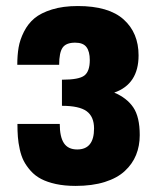

<svg xmlns="http://www.w3.org/2000/svg" viewBox="-20 -609 512 640"><path d="M231.9 10.7Q195.3 10.7 166.3 4.4Q137.2 -2 117.2 -12.5Q97.2 -22.9 82.5 -39.3Q67.9 -55.7 59.3 -72.3Q50.8 -88.9 45.9 -111.1Q41 -133.3 39.6 -152.6Q38.1 -171.9 38.1 -195.8H179.2Q179.2 -152.8 193.1 -131.8Q207 -110.8 237.3 -110.8Q293.5 -110.8 293.5 -180.7Q293.5 -220.2 268.8 -238.3Q244.1 -256.3 186.5 -256.3V-343.3Q243.2 -343.3 261.2 -357.2Q279.3 -371.1 279.3 -408.7Q279.3 -437 268.3 -451.9Q257.3 -466.8 230.5 -466.8Q200.2 -466.8 188.7 -450.2Q177.2 -433.6 177.2 -393.1H37.6Q37.6 -424.8 42 -450.7Q46.4 -476.6 59.8 -503.2Q73.2 -529.8 94.7 -547.9Q116.2 -565.9 153.1 -577.4Q189.9 -588.9 239.3 -588.9Q342.3 -588.9 392.1 -544.2Q441.9 -499.5 441.9 -424.3Q441.9 -328.6 360.8 -300.3Q402.8 -282.7 424.3 -251Q445.8 -219.2 445.8 -158.7Q445.8 -122.6 433.6 -92.5Q421.4 -62.5 396.2 -39.1Q371.1 -15.6 329.3 -2.4Q287.6 10.7 231.9 10.7Z"/></svg>

Font: Oswald
Style: Heavy
Weight: 800
Designer: Vernon Adams
Foundry: Vernon Adams
Version: 3.0; ttfautohint (v0.95) -l 8 -r 50 -G 200 -x 0 -w "G" -W -c